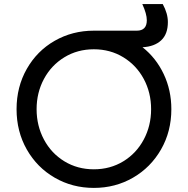

<svg xmlns="http://www.w3.org/2000/svg" viewBox="-20 -907 918 939"><path d="M61 -373Q61 -482 111 -570Q161 -658 247.5 -707.5Q334 -757 439 -757H649Q698 -757 698 -808Q698 -839 676 -887H776Q801 -841 801 -799Q801 -740 768 -709.5Q735 -679 677 -676Q743 -624 780.5 -545Q818 -466 818 -373Q818 -264 767.5 -176Q717 -88 630.5 -38Q544 12 439 12Q334 12 247.5 -38Q161 -88 111 -176Q61 -264 61 -373ZM439 -79Q519 -79 583 -118Q647 -157 683 -224.5Q719 -292 719 -373Q719 -454 683 -521Q647 -588 583 -627Q519 -666 439 -666Q359 -666 295 -627Q231 -588 195 -521Q159 -454 159 -373Q159 -292 195 -224.5Q231 -157 295 -118Q359 -79 439 -79Z"/></svg>

Font: Evergrow Sans 
Style: Medium
Weight: 500
Foundry: 10Web
Version: Version 1.000